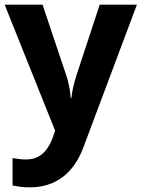

<svg xmlns="http://www.w3.org/2000/svg" viewBox="-20 -566 609 826"><path d="M0 -546H163L266 -239Q271 -224 274.5 -209Q278 -194 280.5 -178Q283 -162 284 -144H287Q290 -170 295.5 -193.5Q301 -217 308 -239L409 -546H569L338 70Q317 126 283.5 164Q250 202 206 221Q162 240 110 240Q85 240 66.5 237.5Q48 235 34 232V114Q45 116 60.5 118Q76 120 93 120Q124 120 146.5 107Q169 94 184 71.5Q199 49 208 23L217 -4Z"/></svg>

Font: Noto Sans Hebrew
Style: Bold
Weight: 700
Designer: Monotype Design Team
Foundry: Monotype Imaging Inc.
Version: Version 2.003